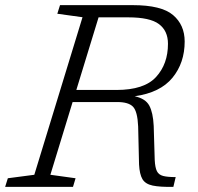

<svg xmlns="http://www.w3.org/2000/svg" viewBox="-45 -727 772 747"><path d="M151 -47 249 -33.5 239 0H-25L-14.5 -33.5L88.5 -47L276 -660L178 -673.5L188.5 -707H471.5Q583 -707 628.2 -668.5Q673.5 -630 673.5 -565.5Q673.5 -482.5 626 -424.5Q578.5 -366.5 479 -352.5Q521 -343.5 535.8 -316.2Q550.5 -289 553 -237L557 -104Q558.5 -75 565.5 -61Q572.5 -47 589.5 -42.5Q606.5 -38 638.5 -38L629.5 0Q577.5 1 549 -5Q520.5 -11 509.2 -30Q498 -49 496 -87L492.5 -235Q490 -293.5 472.5 -311.8Q455 -330 411 -330H237.5ZM408 -377Q516 -377 562.2 -427.5Q608.5 -478 608.5 -556.5Q608.5 -607 573.5 -633.2Q538.5 -659.5 454 -659.5H338.5L252 -377Z"/></svg>

Font: Newsreader Caption Light
Style: Italic
Weight: 300
Italic angle: -17°
Designer: Hugues Gentile
Foundry: Production Type
Version: Version 1.001